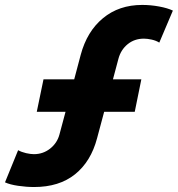

<svg xmlns="http://www.w3.org/2000/svg" viewBox="-74 -751 721 779"><path d="M-53.7 -11.2 -0.5 -141.6Q13.7 -133.8 32 -129.6Q50.3 -125.5 63.5 -125.5Q100.6 -125.5 129.2 -147.9Q157.7 -170.4 167 -204.6L191.9 -297.4H75.2L102.5 -429.2H227.1L253.4 -528.3Q278.8 -623.5 343.8 -677.2Q408.7 -731 502.9 -731Q537.6 -731 571.8 -724.6Q606 -718.3 627.4 -708L572.3 -578.1Q559.1 -586.4 541.5 -590.3Q523.9 -594.2 509.8 -594.2Q471.7 -594.2 444.1 -571.8Q416.5 -549.3 406.7 -513.2L384.3 -429.2H499.5L472.7 -297.4H348.6L319.8 -189.9Q294.9 -95.7 230.5 -43.9Q166 7.8 64.5 7.8Q32.7 7.8 -0.5 2.9Q-33.7 -2 -53.7 -11.2Z"/></svg>

Font: Reddit Sans Vanilla ExtraBold
Style: Italic
Weight: 800
Italic angle: -11.25°
Designer: Stephen Hutchings
Version: Version 1.013